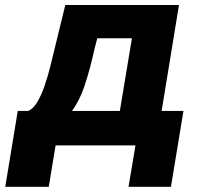

<svg xmlns="http://www.w3.org/2000/svg" viewBox="-74 -565 781 746"><path d="M-53.6 160.9 -5 -133.9H36.2Q56.1 -143.5 71.6 -169.7Q87 -196 99.3 -231.7Q111.5 -267.4 121.3 -306.3Q131 -345.2 139.2 -379.6L179.7 -545.5H621.4L554 -133.9H638.8L590.2 160.9H425.4L452.4 0H142L115.4 160.9ZM205.3 -133.9H391.7L438.6 -416.2H304L294.4 -379.6Q274.9 -291.9 254.6 -231.9Q234.4 -171.9 205.3 -133.9Z"/></svg>

Font: Inter UI Extra Bold
Style: Italic
Weight: 800
Italic angle: 9.39999°
Designer: Rasmus Andersson
Foundry: rsms
Version: 3.2;8d6f07862